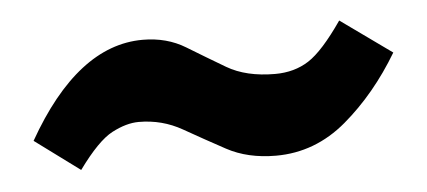

<svg xmlns="http://www.w3.org/2000/svg" viewBox="-29 -409 618 278"><g transform="rotate(-5 280.0 -269.5)"><path d="M363 -176Q322 -176 291.5 -192.5Q261 -209 232 -225.5Q203 -242 169 -242Q151 -242 130 -231Q109 -220 80 -180L15 -228Q90 -360 185 -360Q220 -360 247 -343.5Q274 -327 302 -310.5Q330 -294 372 -294Q400 -294 421 -307.5Q442 -321 471 -363L545 -310Q511 -253 465.5 -214.5Q420 -176 363 -176Z"/></g></svg>

Font: Zilla Slab
Style: Bold Italic
Weight: 700
Italic angle: -6°
Designer: Typotheque.com
Foundry: Typotheque type foundry
Version: Version 1.1; 2017; ttfautohint (v1.6)